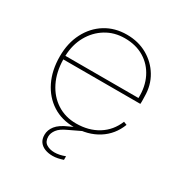

<svg xmlns="http://www.w3.org/2000/svg" viewBox="-162 -627 877 926"><g transform="rotate(30 277.0 -164.0)"><path d="M320 -12 326 3 261 34Q225 50 210.5 69.5Q196 89 196 108Q196 136 214.5 148Q233 160 260 160Q286 160 318 148V168Q303 173 288.5 176Q274 179 260 179Q236 179 217 171.5Q198 164 187 149Q176 134 176 110Q176 83 194.5 59.5Q213 36 257 17ZM280 7Q212 7 160.5 -26Q109 -59 80 -118Q51 -177 51 -255Q51 -329 80.5 -386Q110 -443 161.5 -475Q213 -507 280 -507Q344 -507 394 -478.5Q444 -450 473 -401.5Q502 -353 502 -291Q502 -284 502.5 -273Q503 -262 502 -250H73Q74 -180 100.5 -126.5Q127 -73 173.5 -43Q220 -13 280 -13Q350 -13 401.5 -45Q453 -77 477 -136L495 -129Q470 -64 413.5 -28.5Q357 7 280 7ZM480 -270Q482 -334 457.5 -383Q433 -432 387.5 -459.5Q342 -487 280 -487Q222 -487 176 -459Q130 -431 102.5 -382Q75 -333 73 -270Z"/></g></svg>

Font: Albert Sans Thin
Style: Regular
Weight: 250
Designer: Andreas Rasmussen
Foundry: a.Foundry
Version: Version 1.025